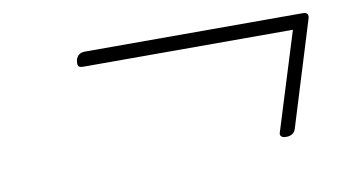

<svg xmlns="http://www.w3.org/2000/svg" viewBox="-42 -542 847 460"><g transform="rotate(-10 381.5 -312.5)"><path d="M623 -170Q614 -170 610.5 -174Q607 -178 610 -185L683 -420H173Q163 -420 161 -424.5Q159 -429 161 -439Q166 -455 183 -455H713Q730 -455 724 -438L646 -185Q644 -178 638 -174Q632 -170 623 -170Z"/></g></svg>

Font: Playwrite CO Thin
Style: Regular
Weight: 250
Version: Version 1.002